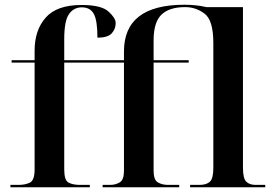

<svg xmlns="http://www.w3.org/2000/svg" viewBox="-20 -790 1153 810"><path d="M24 0H359V-10H317Q288 -10 269.5 -19.5Q251 -29 251 -75V-526H503V-70Q503 -31 485 -20.5Q467 -10 445 -10H413V0H736V-10H689Q664 -10 646 -20.5Q628 -31 628 -70V-526H776V-536H628V-620Q628 -696 661 -728Q694 -760 761 -760Q807 -760 843.5 -732Q880 -704 880 -609V-81Q880 -37 865.5 -23.5Q851 -10 822 -10H782V0H1099V-10H1058Q1033 -10 1019 -23.5Q1005 -37 1005 -82V-760H851Q808 -770 758 -770Q503 -770 503 -573V-536H251V-625Q251 -702 271 -730.5Q291 -759 325 -759Q361 -759 376 -731Q391 -703 391 -631Q434 -631 451 -649Q468 -667 468 -693Q468 -714 437.5 -741.5Q407 -769 324 -769Q220 -769 173 -716Q126 -663 126 -576V-536H29V-526H126V-75Q126 -29 106 -19.5Q86 -10 59 -10H24Z"/></svg>

Font: Noto Serif Display Semi
Style: Regular
Weight: 600
Designer: Monotype Design Team
Foundry: Monotype Imaging Inc.
Version: Version 1.900